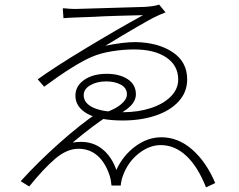

<svg xmlns="http://www.w3.org/2000/svg" viewBox="-20 -777 1040 835"><path d="M281 -739 305 -738 341 -739Q356 -739 408 -741L508 -744L609 -747Q629 -748 647 -751Q665 -754 672 -757L700 -723Q664 -710 620.5 -685.5Q577 -661 506 -619Q466 -594 438 -578Q516 -594 570 -594Q668 -592 731 -550Q794 -508 794 -432Q794 -376 756.5 -335.5Q719 -295 655.5 -274Q592 -253 514 -253Q413 -253 360.5 -282Q308 -311 308 -361Q308 -403 346 -429.5Q384 -456 444 -456Q500 -456 535.5 -432.5Q571 -409 571 -367Q571 -339 546.5 -315Q522 -291 480 -272H477Q469 -272 464 -273Q453 -275 450 -273Q389 -235 296 -157Q314 -160 332 -160Q387 -160 426.5 -127.5Q466 -95 486 -38Q515 -101 568.5 -140.5Q622 -180 682 -180Q755 -180 816 -126.5Q877 -73 916 19L876 38Q840 -53 790 -99.5Q740 -146 679 -146Q629 -146 582 -108.5Q535 -71 514 -11Q507 8 505 30H465Q462 2 458 -10Q439 -69 404.5 -99.5Q370 -130 321 -130Q271 -130 220.5 -87Q170 -44 107 34L70 11Q145 -72 239 -155.5Q333 -239 404 -286Q411 -289 423 -289L438 -288Q481 -302 506.5 -323.5Q532 -345 532 -367Q532 -394 506 -408.5Q480 -423 441 -423Q402 -423 373 -406.5Q344 -390 344 -363Q344 -328 386.5 -308.5Q429 -289 515 -289Q581 -289 636 -307Q691 -325 723 -357.5Q755 -390 755 -431Q755 -492 703.5 -527Q652 -562 563 -562Q517 -562 467 -554Q417 -546 380 -530Q305 -498 172 -400L144 -432Q219 -486 354 -567.5Q489 -649 602 -711Q580 -711 559 -710L484 -708Q420 -706 391 -704Q372 -703 324 -701.5Q276 -700 256 -698L253 -741Q263 -741 281 -739Z"/></svg>

Font: Merged Yaku Han JP ExtraLight
Style: Regular
Weight: 250
Designer: Ryoko NISHIZUKA 西塚涼子 (kana, bopomofo & ideographs); Paul D. Hunt (Latin, Greek & Cyrillic); Sandoll Communications 산돌커뮤니
Foundry: Adobe
Version: Version 2.004